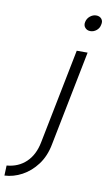

<svg xmlns="http://www.w3.org/2000/svg" viewBox="-213 -745 556 992"><g transform="rotate(10 64.5 -248.5)"><path d="M42 -2Q29 65 -11.5 103.5Q-52 142 -113 147L-115 200Q-68 198 -23.5 174Q21 150 54 106Q87 62 99 -1L198 -500H141ZM192 -612Q175 -612 164.5 -624Q154 -636 158 -654Q162 -673 177 -685Q192 -697 209 -697Q227 -697 237 -685Q247 -673 242 -654Q239 -636 224.5 -624Q210 -612 192 -612Z"/></g></svg>

Font: Albert Sans Light
Style: Italic
Weight: 300
Italic angle: -11.25°
Designer: Andreas Rasmussen
Foundry: a.Foundry
Version: Version 1.025